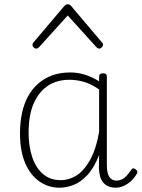

<svg xmlns="http://www.w3.org/2000/svg" viewBox="-20 -856 661 893"><path d="M257 17Q204 17 162 -13Q120 -43 96.5 -99Q73 -155 73 -235Q73 -285 82 -328.5Q91 -372 110 -407Q129 -442 157.5 -467Q186 -492 223 -505.5Q260 -519 307 -519Q341 -519 373.5 -509Q406 -499 441 -478V-500Q441 -508 445.5 -511.5Q450 -515 459 -515Q469 -515 473 -511.5Q477 -508 477 -500V-89Q477 -66 481.5 -49.5Q486 -33 496.5 -24.5Q507 -16 522 -16Q534 -16 545.5 -21Q557 -26 568 -37.5Q579 -49 591 -67Q595 -73 600.5 -73Q606 -73 611 -68Q617 -64 618.5 -59Q620 -54 617 -49Q605 -28 589 -13.5Q573 1 554.5 9Q536 17 518 17Q500 17 486 11.5Q472 6 461.5 -5.5Q451 -17 446 -34Q441 -51 440 -74Q440 -89 440.5 -104.5Q441 -120 441 -135Q418 -76 387 -42.5Q356 -9 322.5 4Q289 17 257 17ZM113 -238Q113 -177 129.5 -126.5Q146 -76 179.5 -47Q213 -18 263 -18Q300 -18 334.5 -39Q369 -60 397.5 -109.5Q426 -159 441 -242V-440Q403 -466 369.5 -475.5Q336 -485 303 -485Q267 -485 237.5 -474.5Q208 -464 185 -443.5Q162 -423 145.5 -393Q129 -363 121 -324.5Q113 -286 113 -238ZM149 -630Q142 -630 136.5 -635.5Q131 -641 131 -648Q131 -650 132.5 -653Q134 -656 136 -659L279 -828Q284 -833 287.5 -834.5Q291 -836 295 -836Q299 -836 303 -834.5Q307 -833 311 -828L454 -659Q457 -656 458 -653Q459 -650 459 -648Q459 -641 453.5 -635.5Q448 -630 441 -630Q437 -630 434.5 -632Q432 -634 429 -636L295 -784L161 -636Q159 -634 156 -632Q153 -630 149 -630Z"/></svg>

Font: Playwrite HR Lijeva Thin
Style: Regular
Weight: 250
Designer: Veronika Burian, José Scaglione
Foundry: TypeTogether
Version: Version 1.002